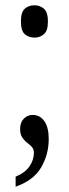

<svg xmlns="http://www.w3.org/2000/svg" viewBox="-20 -551 260 725"><path d="M110 -409Q88 -409 73.5 -422Q59 -435 59 -470Q59 -505 73.5 -518Q88 -531 110 -531Q131 -531 146 -518Q161 -505 161 -470Q161 -435 146 -422Q131 -409 110 -409ZM39 154V116Q74 102 91 77.5Q108 53 108 26Q108 12 100 3.5Q92 -5 82 -12.5Q72 -20 64 -32Q56 -44 56 -64Q56 -89 70 -103Q84 -117 103 -117Q131 -117 147.5 -93.5Q164 -70 164 -26Q164 32 135.5 81Q107 130 39 154Z"/></svg>

Font: Noto Serif Tamil ExtraCondensed
Style: Regular
Weight: 400
Width: 2
Designer: Indian Type Foundry, Tom Grace, and the Monotype Design Team
Foundry: Monotype Imaging Inc.
Version: Version 2.004; ttfautohint (v1.8.4.7-5d5b)